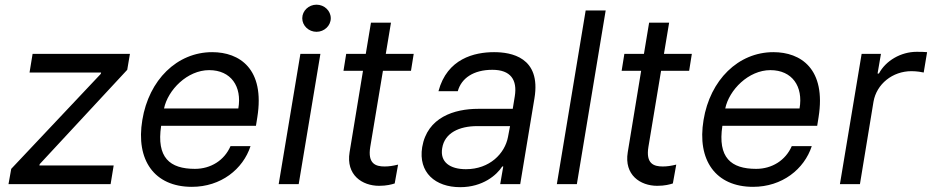

<svg xmlns="http://www.w3.org/2000/svg" viewBox="-20 -771 3902 804"><path d="M15.6 0H443.2L456 -78.1H144.9L146.3 -83.8L512.8 -478.7L524.1 -545.5H116.5L103.7 -467.3H403.4L402 -461.6L27 -63.9Z M783.4 11.4C905.2 11.4 997.5 -62.5 1029.1 -159.1H945.3C919.4 -99.4 862.6 -63.9 796.2 -63.9C691.1 -63.9 634.6 -110.8 654.8 -244.3H1051.8L1057.5 -279.8C1090.2 -483.3 982.6 -552.6 868.6 -552.6C721.2 -552.6 603.3 -436.1 576 -268.5C547.9 -100.9 626.1 11.4 783.4 11.4ZM666.9 -316.8C682.9 -394.2 764.2 -477.3 855.8 -477.3C947.1 -477.3 994 -409.1 978 -316.8Z M1147 0H1230.8L1321.7 -545.5H1237.9ZM1245.7 -694.6C1245.7 -663.4 1272.7 -637.8 1305.4 -637.8C1338.1 -637.8 1365.1 -663.4 1365.1 -694.6C1365.1 -725.9 1338.1 -751.4 1305.4 -751.4C1272.7 -751.4 1245.7 -725.9 1245.7 -694.6Z M1712.4 -545.5H1595.5L1617.2 -676.1H1533.4L1511.7 -545.5H1429.7L1418.3 -474.4H1500L1443.9 -133.5C1428.3 -38.4 1496.4 7.1 1567.5 7.1C1598.7 7.1 1620 1.4 1632.8 -2.8L1647 -81.7C1624.6 -76.3 1608.7 -73.9 1590.2 -73.9C1553.3 -73.9 1518.8 -85.2 1530.5 -156.2L1583.5 -474.4H1701Z M1907 12.8C2002.1 12.8 2060.4 -38.4 2083.1 -73.9H2087.4L2074.6 0H2158.4L2218 -359.4C2246.8 -532.7 2118.6 -552.6 2049 -552.6C1966.6 -552.6 1852.3 -525.6 1816.1 -389.2H1897C1911.9 -443.2 1962.4 -478.7 2041.9 -478.7C2118.6 -478.7 2146.7 -436.4 2135.7 -367.9L2127.1 -315.3H1983C1882.1 -315.3 1769.2 -279.8 1747.9 -154.8C1730.8 -48.3 1803.3 12.8 1907 12.8ZM1831.7 -150.6C1841.6 -214.5 1903.4 -242.9 1978 -242.9H2115.8L2107.2 -197.4C2094.1 -128.2 2030.5 -62.5 1931.1 -62.5C1864.3 -62.5 1821.7 -92.3 1831.7 -150.6Z M2516.3 -727.3H2432.5L2311.8 0H2395.6Z M2877.1 -545.5H2760.3L2782 -676.1H2698.2L2676.5 -545.5H2594.5L2583.1 -474.4H2664.8L2608.7 -133.5C2593 -38.4 2661.2 7.1 2732.2 7.1C2763.5 7.1 2784.8 1.4 2797.6 -2.8L2811.8 -81.7C2789.4 -76.3 2773.4 -73.9 2755 -73.9C2718 -73.9 2683.6 -85.2 2695.3 -156.2L2748.2 -474.4H2865.8Z M3133.5 11.4C3255.3 11.4 3347.7 -62.5 3379.3 -159.1H3295.5C3269.5 -99.4 3212.7 -63.9 3146.3 -63.9C3041.2 -63.9 2984.7 -110.8 3005 -244.3H3402L3407.7 -279.8C3440.3 -483.3 3332.7 -552.6 3218.7 -552.6C3071.4 -552.6 2953.5 -436.1 2926.1 -268.5C2898.1 -100.9 2976.2 11.4 3133.5 11.4ZM3017 -316.8C3033 -394.2 3114.3 -477.3 3206 -477.3C3297.2 -477.3 3344.1 -409.1 3328.1 -316.8Z M3497.2 0H3581L3637.8 -345.2C3650.6 -419 3717.3 -473 3796.9 -473C3819.6 -473 3842.3 -468.8 3848 -467.3L3862.2 -552.6C3852.3 -554 3831 -554 3818.2 -554C3752.8 -554 3688.9 -517 3660.5 -463.1H3654.8L3669 -545.5H3588.1Z"/></svg>

Font: Margiela Sans
Style: Italic
Weight: 400
Italic angle: -9.39999°
Designer: Stefan Endress, Andreas Faust
Version: Version 1.100;FEAKit 1.0